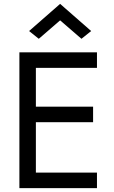

<svg xmlns="http://www.w3.org/2000/svg" viewBox="-20 -970 590 990"><path d="M127 0H480V-80H127ZM127 -620H480V-700H127ZM127 -340H460V-420H127ZM80 -700V0H165V-700ZM290 -865 400 -770 450 -810 290 -950 130 -810 180 -770Z"/></svg>

Font: Glinicke Jost Regular
Style: Regular
Weight: 400
Version: Version 3.710